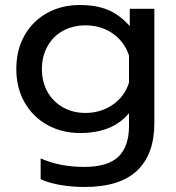

<svg xmlns="http://www.w3.org/2000/svg" viewBox="-20 -515 700 765"><path d="M142 199V116Q217 150 316 150Q409 150 451.5 109.5Q494 69 494 -13V-64Q428 15 300 15Q227 15 169 -17Q111 -49 78 -107Q45 -165 45 -240Q45 -316 77.5 -373.5Q110 -431 167.5 -463Q225 -495 297 -495Q364 -495 410.5 -475.5Q457 -456 497 -411V-480H595V-24Q595 99 526.5 164.5Q458 230 316 230Q267 230 220.5 222Q174 214 142 199ZM494 -186V-294Q475 -350 428.5 -382Q382 -414 320 -414Q271 -414 231.5 -392.5Q192 -371 169.5 -331Q147 -291 147 -240Q147 -188 169.5 -148.5Q192 -109 231.5 -87Q271 -65 320 -65Q382 -65 429.5 -98Q477 -131 494 -186Z"/></svg>

Font: Prompt
Style: Regular
Weight: 400
Designer: Katatrad Team
Foundry: CadsonDemak
Version: Version 1.001